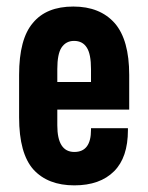

<svg xmlns="http://www.w3.org/2000/svg" viewBox="-20 -556 450 584"><path d="M154.3 -222.7V-174.8Q154.3 -93.8 206.1 -93.8Q256.8 -93.8 256.8 -161.1V-166H369.1V-160.2Q369.1 -77.1 327.1 -35.2Q284.2 7.8 206.1 7.8Q126 7.8 82 -40Q38.1 -88.9 38.1 -199.2V-328.1Q38.1 -437.5 80.1 -486.3Q121.1 -536.1 203.1 -536.1Q284.2 -536.1 329.1 -485.4Q373 -434.6 373 -328.1V-222.7ZM154.3 -345.7V-306.6H256.8V-345.7Q256.8 -391.6 244.1 -411.1Q231.4 -431.6 205.1 -431.6Q180.7 -431.6 167 -411.1Q154.3 -391.6 154.3 -345.7Z"/></svg>

Font: Dinish Condensed
Style: Bold
Weight: 700
Width: 3
Designer: Bert Driehuis
Foundry: Playbeing
Version: Version 3.006; git-39231f3c-release